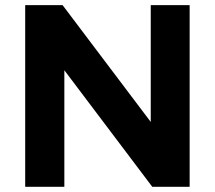

<svg xmlns="http://www.w3.org/2000/svg" viewBox="-20 -720 828 740"><path d="M77.1 0V-700.2H221.2L561 -250V-700.2H710.9V0H566.9L228 -449.2V0Z"/></svg>

Font: TruenoSBd
Style: Demi
Weight: 600
Designer: Julieta Ulanovsky
Foundry: Julieta Ulanovsky
Version: Version 3.001b